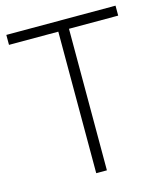

<svg xmlns="http://www.w3.org/2000/svg" viewBox="-108 -794 740 874"><g transform="rotate(-15 262.0 -357.0)"><path d="M519 -667H287.1V0H236.8V-667H4.4V-713.9H519Z"/></g></svg>

Font: Open Sans Hebrew Light
Style: Regular
Weight: 300
Foundry: Ascender Corporation, Yanek Iontef
Version: Version 2.001;PS 002.001;hotconv 1.0.70;makeotf.lib2.5.58329